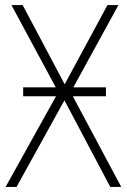

<svg xmlns="http://www.w3.org/2000/svg" viewBox="-20 -734 499 754"><path d="M71 -391V-356H200L2 0H45L233 -340L413 0H456L266 -356H396V-391H268L445 -714H402L234 -403L69 -714H25L199 -391Z"/></svg>

Font: Noto Sans SemiCondensed ExtraLight
Style: Regular
Weight: 200
Width: 4
Designer: Monotype Design Team
Foundry: Monotype Imaging Inc.
Version: Version 2.013